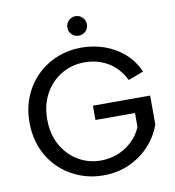

<svg xmlns="http://www.w3.org/2000/svg" viewBox="-95 -967 964 1057"><g transform="rotate(-10 387.5 -438.0)"><path d="M399 7Q326 7 262 -19Q198 -45 149.5 -92.5Q101 -140 74 -205.5Q47 -271 47 -350Q47 -428 74 -493.5Q101 -559 149.5 -607Q198 -655 262 -681Q326 -707 399 -707Q467 -707 528.5 -685Q590 -663 637.5 -621Q685 -579 711 -518L626 -486Q590 -557 531.5 -590.5Q473 -624 402 -624Q331 -624 273 -589.5Q215 -555 180.5 -493.5Q146 -432 146 -350Q146 -268 180 -206.5Q214 -145 271.5 -110.5Q329 -76 399 -76Q451 -76 496 -94.5Q541 -113 575.5 -146Q610 -179 628 -223V-301H407V-381H727V-219Q704 -154 656.5 -103Q609 -52 543.5 -22.5Q478 7 399 7ZM397 -774Q375 -774 359 -789.5Q343 -805 343 -828Q343 -851 359 -867Q375 -883 397 -883Q420 -883 436 -867Q452 -851 452 -828Q452 -805 436 -789.5Q420 -774 397 -774Z"/></g></svg>

Font: Envelope Sans Variable
Style: Regular
Weight: 500
Designer: Andreas Rasmussen / Norman Anderson
Foundry: mail.de GmbH
Version: Version 1.150